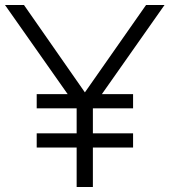

<svg xmlns="http://www.w3.org/2000/svg" viewBox="-32 -749 679 769"><path d="M627 -729 376 -372H501V-315H340V-215H501V-158H340V0H275V-158H115V-215H275V-315H115V-372H239L-12 -729H64L308 -379L553 -729Z"/></svg>

Font: BDO Grotesk Light
Style: Regular
Weight: 300
Designer: Deni Anggara
Foundry: Lokal Container
Version: Version 2.000